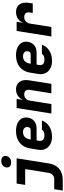

<svg xmlns="http://www.w3.org/2000/svg" viewBox="993 -1826 1013 3040"><g transform="rotate(-90 1500.0 -306.5)"><path d="M2 180 24 45H184Q222 45 249.5 20Q277 -5 283 -45L342 -415H92L113 -550H513L432 -40Q416 65 348 122.5Q280 180 173 180ZM447 -637Q406 -637 385 -658Q364 -679 369 -715Q375 -751 403 -772Q431 -793 472 -793Q513 -793 534 -772Q555 -751 549 -715Q544 -679 516 -658Q488 -637 447 -637Z M855 10Q783 10 733 -18Q683 -46 660.5 -96Q638 -146 649 -210L670 -340Q688 -445 760 -502.5Q832 -560 946 -560Q1017 -560 1067.5 -536.5Q1118 -513 1142 -471Q1166 -429 1157 -373Q1147 -307 1101.5 -270.5Q1056 -234 985 -234H797L792 -210Q782 -158 803.5 -134Q825 -110 874 -110Q906 -110 931.5 -120Q957 -130 965 -150H1112Q1084 -74 1016.5 -32Q949 10 855 10ZM811 -327 964 -329Q981 -329 992 -338Q1003 -347 1007 -371Q1013 -406 991 -427.5Q969 -449 928 -449Q879 -449 850 -420Q821 -391 813 -340Z M1222 0 1309 -550H1454L1437 -448Q1457 -499 1502 -529.5Q1547 -560 1604 -560Q1684 -560 1723.5 -504Q1763 -448 1748 -355L1692 0H1542L1596 -340Q1603 -383 1584 -406.5Q1565 -430 1525 -430Q1485 -430 1459 -406.5Q1433 -383 1426 -340L1372 0Z M2055 10Q1983 10 1933 -18Q1883 -46 1860.5 -96Q1838 -146 1849 -210L1870 -340Q1888 -445 1960 -502.5Q2032 -560 2146 -560Q2217 -560 2267.5 -536.5Q2318 -513 2342 -471Q2366 -429 2357 -373Q2347 -307 2301.5 -270.5Q2256 -234 2185 -234H1997L1992 -210Q1982 -158 2003.5 -134Q2025 -110 2074 -110Q2106 -110 2131.5 -120Q2157 -130 2165 -150H2312Q2284 -74 2216.5 -32Q2149 10 2055 10ZM2011 -327 2164 -329Q2181 -329 2192 -338Q2203 -347 2207 -371Q2213 -406 2191 -427.5Q2169 -449 2128 -449Q2079 -449 2050 -420Q2021 -391 2013 -340Z M2442 0 2529 -550H2674L2658 -447Q2679 -500 2724 -530Q2769 -560 2830 -560Q2913 -560 2951 -504Q2989 -448 2973 -350L2965 -295H2815L2822 -340Q2829 -383 2809.5 -406.5Q2790 -430 2748 -430Q2706 -430 2679 -403.5Q2652 -377 2644 -328L2592 0Z"/></g></svg>

Font: JetBrains Mono ExtraBold
Style: Italic
Weight: 800
Italic angle: -9°
Monospace: yes
Designer: Philipp Nurullin, Konstantin Bulenkov
Foundry: JetBrains
Version: Version 2.305; ttfautohint (v1.8.4.7-5d5b)